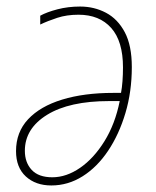

<svg xmlns="http://www.w3.org/2000/svg" viewBox="-20 -557 476 587"><path d="M137 10Q89 10 59 -17.5Q29 -45 29 -95Q29 -153 66 -192.5Q103 -232 170 -252.5Q237 -273 326 -273H350Q353 -289 354.5 -309Q356 -329 356 -351Q356 -431 320 -471.5Q284 -512 220 -512Q184 -512 155 -502.5Q126 -493 103 -482V-509Q123 -520 155.5 -528.5Q188 -537 225 -537Q268 -537 304 -518Q340 -499 361.5 -458.5Q383 -418 383 -352Q383 -277 363.5 -211.5Q344 -146 310.5 -96Q277 -46 232.5 -18Q188 10 137 10ZM140 -15Q183 -15 225 -44Q267 -73 299.5 -125.5Q332 -178 346 -248H314Q192 -248 124 -206Q56 -164 56 -96Q56 -60 77 -37.5Q98 -15 140 -15Z"/></svg>

Font: Noto Sans SemiCondensed Thin
Style: Italic
Weight: 100
Width: 4
Italic angle: -12°
Designer: Monotype Design Team
Foundry: Monotype Imaging Inc.
Version: Version 2.013; ttfautohint (v1.8.4.7-5d5b)